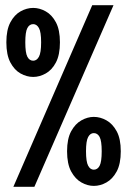

<svg xmlns="http://www.w3.org/2000/svg" viewBox="-20 -720 490 740"><path d="M31.5 0 335.5 -700H417.5L112.5 0ZM108 -423.5Q83 -423.5 59.2 -436.8Q35.5 -450 20 -479.2Q4.5 -508.5 4.5 -557Q4.5 -605 20 -634Q35.5 -663 59.2 -676.2Q83 -689.5 108 -689.5Q132.5 -689.5 156.2 -676.2Q180 -663 195.5 -634Q211 -605 211 -557Q211 -508.5 195.5 -479.2Q180 -450 156.2 -436.8Q132.5 -423.5 108 -423.5ZM108 -486Q121.5 -486 130 -501.2Q138.5 -516.5 138.5 -557Q138.5 -597 130 -612Q121.5 -627 108 -627Q93.5 -627 85.5 -612Q77.5 -597 77.5 -557Q77.5 -516.5 85.5 -501.2Q93.5 -486 108 -486ZM341.5 -3.5Q317.5 -3.5 293.8 -16.8Q270 -30 254.2 -59.2Q238.5 -88.5 238.5 -137Q238.5 -185 254.2 -214Q270 -243 293.8 -256.2Q317.5 -269.5 341.5 -269.5Q366.5 -269.5 390.2 -256.2Q414 -243 429.8 -214Q445.5 -185 445.5 -137Q445.5 -88.5 429.8 -59.2Q414 -30 390.2 -16.8Q366.5 -3.5 341.5 -3.5ZM341.5 -66Q356 -66 364 -81.2Q372 -96.5 372 -137Q372 -177 364 -192Q356 -207 341.5 -207Q328 -207 319.8 -192Q311.5 -177 311.5 -137Q311.5 -96.5 319.8 -81.2Q328 -66 341.5 -66Z"/></svg>

Font: Trispace Condensed Medium
Style: Regular
Weight: 500
Width: 3
Designer: Tyler Finck
Foundry: Etcetera Type Company
Version: Version 1.210; ttfautohint (v1.8.3)